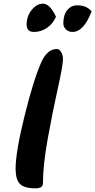

<svg xmlns="http://www.w3.org/2000/svg" viewBox="-20 -1021 519 1046"><path d="M206 -684Q238 -754 290 -754Q303 -754 313 -737.5Q323 -721 323 -700Q323 -664 295.5 -541.5Q268 -419 241 -270.5Q214 -122 214 -23Q214 5 174 5Q112 5 88.5 -19Q65 -43 65 -102Q65 -193 114.5 -392.5Q164 -592 206 -684ZM285 -930Q269 -892 236.5 -869.5Q204 -847 165 -847Q125 -847 125 -887Q125 -932 152.5 -966.5Q180 -1001 214 -1001Q252 -1001 285 -930ZM479 -959Q436 -847 375 -847Q353 -847 339 -861Q325 -875 325 -894Q325 -939 346 -965.5Q367 -992 401 -992Q452 -992 479 -959Z"/></svg>

Font: LeckerliOne
Style: Regular
Weight: 400
Designer: Gesine Todt
Foundry: Gesine Todt
Version: Version 1.000